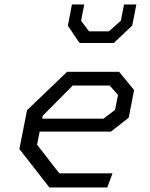

<svg xmlns="http://www.w3.org/2000/svg" viewBox="-20 -822 660 842"><path d="M196.5 0H450.5L473.5 -62H240L142.5 -187.5L154 -245H467L544.5 -306L568 -427L502.5 -507H274L98.5 -338.5L65 -168.5ZM165 -301.5 167.5 -314.5 299 -447H461L497.5 -405.5L484.5 -340L433.5 -301.5ZM277.5 -709.5 328.5 -633.5H479L560 -710L578 -802.5H524L510 -731L457.5 -684.5H370.5L335.5 -731L349.5 -802.5H295.5Z"/></svg>

Font: Monaspace Krypton Light
Style: Italic
Weight: 300
Italic angle: -11°
Designer: Riley Cran & the Lettermatic Team
Foundry: Lettermatic
Version: Version 1.101 (Monaspace Krypton)